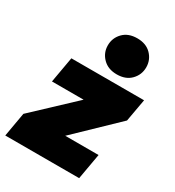

<svg xmlns="http://www.w3.org/2000/svg" viewBox="-211 -881 898 988"><g transform="rotate(30 238.0 -386.5)"><path d="M-26 0 -1 -143 231 -361H43L70 -514H502L478 -380L242 -153H440L413 0ZM313 -559Q261 -559 230 -590.5Q199 -622 199 -666Q199 -710 229.5 -741.5Q260 -773 313 -773Q366 -773 396.5 -741.5Q427 -710 427 -666Q427 -622 396.5 -590.5Q366 -559 313 -559Z"/></g></svg>

Font: Livvic Black
Style: Italic
Weight: 900
Italic angle: -10°
Designer: Jacques Le Bailly, Baron von Fonthausen
Version: Version 1.001; ttfautohint (v1.8.2)